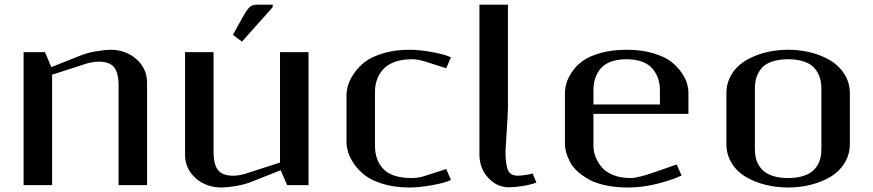

<svg xmlns="http://www.w3.org/2000/svg" viewBox="-20 -812 3830 842"><path d="M83.5 0V-583.5H177.2L205.1 -517.6L336.4 -569.8Q366.2 -581.5 404.8 -587.6Q443.4 -593.8 463.4 -593.8Q532.2 -593.8 578.6 -552.2Q625 -510.7 625 -448.7V0H500V-436.5Q500 -493.7 480 -517.6Q460 -541.5 414.6 -541.5Q385.3 -541.5 356.4 -532.2L208.5 -484.4V0Z M1175.8 -780.3 1041 -629.4 1001.5 -659.2 1040 -729Q1051.3 -749 1055.7 -756.3Q1060.1 -763.7 1068.6 -774.2Q1077.1 -784.7 1085.4 -788.1Q1093.8 -791.5 1105 -791.5H1175.8ZM791.5 -583.5Q791.5 -583.5 916.5 -583.5V-147Q916.5 -89.8 936.5 -65.7Q956.5 -41.5 1002 -41.5Q1029.8 -41.5 1060.1 -51.3L1208 -99.1V-583.5H1333V0H1239.3L1210.9 -65.4L1080.1 -13.7Q1050.3 -2 1011.5 4.2Q972.7 10.3 952.6 10.3Q883.8 10.3 837.6 -31Q791.5 -72.3 791.5 -134.3Z M1499.5 -391.6Q1499.5 -413.6 1506.3 -437.7Q1513.2 -461.9 1532.7 -490.5Q1552.2 -519 1581.5 -541.3Q1610.8 -563.5 1661.4 -578.6Q1711.9 -593.8 1775.4 -593.8Q1818.8 -593.8 1875.7 -583.5Q1932.6 -573.2 1957.5 -560.5L1937 -512.7L1843.3 -542.5Q1813 -552.2 1785.6 -552.2Q1742.7 -552.2 1710.4 -540.3Q1678.2 -528.3 1659.9 -507.6Q1641.6 -486.8 1633.1 -462.4Q1624.5 -438 1624.5 -410.6V-172.9Q1624.5 -107.9 1662.6 -69.6Q1700.7 -31.2 1785.6 -31.2Q1814.5 -31.2 1843.3 -40.5L1937 -70.8L1957.5 -22.9Q1932.6 -10.3 1875.7 0Q1818.8 10.3 1775.4 10.3Q1711.9 10.3 1661.4 -4.9Q1610.8 -20 1581.5 -42.2Q1552.2 -64.5 1532.7 -93Q1513.2 -121.6 1506.3 -145.8Q1499.5 -169.9 1499.5 -191.9Z M2082.5 -791.5H2207.5V-343.8Q2207.5 -312.5 2202.1 -234.4Q2196.8 -156.2 2196.8 -149.9Q2196.8 -92.8 2207 -67.1Q2217.3 -41.5 2251 -41.5Q2262.2 -41.5 2283.2 -44.4Q2304.2 -47.4 2315.9 -51.3L2332.5 -11.2Q2302.2 -0.5 2267.8 4.4Q2233.4 9.3 2212.4 9.3Q2158.7 9.3 2120.6 -32.5Q2082.5 -74.2 2082.5 -135.3Z M2743.7 -31.2Q2753.9 -31.2 2766.1 -33.2Q2778.3 -35.2 2791.7 -38.8Q2805.2 -42.5 2814.5 -45.2Q2823.7 -47.9 2836.2 -52.2Q2848.6 -56.6 2851.1 -57.1L2947.8 -90.8L2968.8 -42.5Q2934.1 -24.9 2866.9 -7.3Q2799.8 10.3 2733.4 10.3Q2679.7 10.3 2635.5 0.7Q2591.3 -8.8 2562.3 -25.1Q2533.2 -41.5 2512 -61Q2490.7 -80.6 2479.2 -103Q2467.8 -125.5 2462.6 -144.5Q2457.5 -163.6 2457.5 -181.2V-401.9Q2457.5 -423.8 2463.9 -446.8Q2470.2 -469.7 2488.8 -497.1Q2507.3 -524.4 2536.1 -545.2Q2564.9 -565.9 2614.7 -579.8Q2664.6 -593.8 2728 -593.8Q2793.5 -593.8 2844.2 -578.6Q2895 -563.5 2923.1 -541.7Q2951.2 -520 2969.5 -492.7Q2987.8 -465.3 2993.4 -444.3Q2999 -423.3 2999 -406.2V-312.5H2582.5V-172.9Q2582.5 -148.9 2591.3 -125.2Q2600.1 -101.6 2617.9 -79.8Q2635.7 -58.1 2668.5 -44.7Q2701.2 -31.2 2743.7 -31.2ZM2582.5 -354H2874V-416.5Q2874 -444.3 2866 -467.8Q2857.9 -491.2 2841.6 -510.7Q2825.2 -530.3 2796.1 -541.3Q2767.1 -552.2 2728 -552.2Q2685.1 -552.2 2654.8 -539.8Q2624.5 -527.3 2609.6 -506.1Q2594.7 -484.9 2588.6 -463.1Q2582.5 -441.4 2582.5 -416.5Z M3290.5 -158.2Q3290.5 -138.7 3293.9 -121.8Q3297.4 -105 3307.4 -87.9Q3317.4 -70.8 3333 -58.6Q3348.6 -46.4 3375 -38.8Q3401.4 -31.2 3436 -31.2Q3470.7 -31.2 3497.3 -38.8Q3523.9 -46.4 3539.6 -58.6Q3555.2 -70.8 3565.2 -87.9Q3575.2 -105 3578.6 -121.8Q3582 -138.7 3582 -158.2V-424.8Q3582 -449.7 3575.7 -470.5Q3569.3 -491.2 3554.2 -510.5Q3539.1 -529.8 3509 -541Q3479 -552.2 3436 -552.2Q3393.1 -552.2 3362.8 -541Q3332.5 -529.8 3317.6 -510.3Q3302.7 -490.7 3296.6 -470.2Q3290.5 -449.7 3290.5 -424.8ZM3165.5 -181.2V-401.9Q3165.5 -448.7 3188.5 -486.1Q3211.4 -523.4 3250.2 -546.6Q3289.1 -569.8 3336.7 -581.8Q3384.3 -593.8 3436 -593.8Q3487.8 -593.8 3535.6 -581.8Q3583.5 -569.8 3622.1 -546.6Q3660.6 -523.4 3683.8 -486.1Q3707 -448.7 3707 -401.9V-181.2Q3707 -134.3 3683.8 -96.9Q3660.6 -59.6 3622.1 -36.6Q3583.5 -13.7 3535.6 -1.7Q3487.8 10.3 3436 10.3Q3384.3 10.3 3336.7 -1.7Q3289.1 -13.7 3250.2 -36.6Q3211.4 -59.6 3188.5 -96.9Q3165.5 -134.3 3165.5 -181.2Z"/></svg>

Font: Resagnicto
Style: Bold
Weight: 700
Version: Version 0.9991